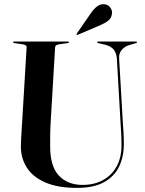

<svg xmlns="http://www.w3.org/2000/svg" viewBox="-20 -902 704 934"><path d="M566.5 -302.5 548.5 -617Q546.5 -643.5 534 -659.8Q521.5 -676 493.5 -684L457.5 -692.5Q454.5 -693.5 453.5 -694.2Q452.5 -695 452.5 -696.5Q452.5 -698 453.5 -699Q454.5 -700 457 -700H642Q644.5 -700 645.5 -699Q646.5 -698 646.5 -696.5Q646.5 -695 645 -694Q643.5 -693 640.5 -692L609.5 -683Q586 -676 571.8 -658.8Q557.5 -641.5 559.5 -617.5L577.5 -307.5Q579.5 -280.5 581 -254Q582.5 -227.5 582.5 -200Q582.5 -141 560 -93Q537.5 -45 487.2 -16.5Q437 12 354.5 12Q261.5 12 201 -14.2Q140.5 -40.5 111 -86Q81.5 -131.5 81.5 -189.5Q81.5 -204 82.8 -227Q84 -250 85.5 -273.2Q87 -296.5 88 -313L109.5 -672Q110 -678.5 105 -681.5Q100 -684.5 90 -686.5L49.5 -692.5Q43.5 -694 43.5 -696.5Q43.5 -698 44.8 -699Q46 -700 48.5 -700H310.5Q313 -700 314.2 -699Q315.5 -698 315.5 -696.5Q315.5 -695 314.2 -694.2Q313 -693.5 309.5 -692.5L267.5 -686.5Q257.5 -684.5 253 -681.5Q248.5 -678.5 248 -671L227 -316.5Q224.5 -278 224.2 -246Q224 -214 224 -192Q223.5 -94 266 -48.2Q308.5 -2.5 382 -2.5Q438 -2.5 480.8 -25.8Q523.5 -49 547.2 -92.2Q571 -135.5 571 -195Q571 -228.5 569.5 -254.5Q568 -280.5 566.5 -302.5ZM423.5 -840Q438 -860.5 453.2 -871.5Q468.5 -882.5 484.5 -881.5Q504 -881 514.8 -867.5Q525.5 -854 525 -840Q524 -815 506.8 -801.8Q489.5 -788.5 468 -779.5L359 -733Q357.5 -732.5 355.5 -732.2Q353.5 -732 352.5 -733.5Q352 -734.5 352.5 -736.2Q353 -738 354 -739.5Z"/></svg>

Font: Fraunces 120pt SemiBold
Style: Regular
Weight: 600
Version: Version 1.000;[b76b70a41]